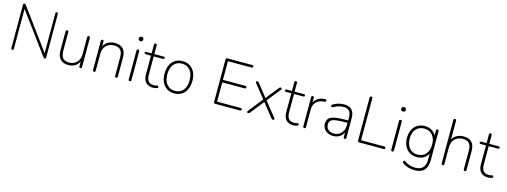

<svg xmlns="http://www.w3.org/2000/svg" viewBox="-12 -1699 7589 2875"><g transform="rotate(15 3782.5 -261.5)"><path d="M116 6Q107 6 101.5 0Q96 -6 96 -16V-688Q96 -699 101 -705Q106 -711 114 -711Q123 -711 127.5 -708Q132 -705 137 -697L619 -42H597V-689Q597 -700 602.5 -705.5Q608 -711 617 -711Q626 -711 631 -705.5Q636 -700 636 -689V-17Q636 -6 631.5 0Q627 6 619 6Q612 6 606.5 2.5Q601 -1 596 -8L114 -663H135V-16Q135 -6 130 0Q125 6 116 6Z M986 8Q929 8 891 -13Q853 -34 834 -75Q815 -116 815 -177V-468Q815 -479 820.5 -484.5Q826 -490 836 -490Q846 -490 851.5 -484.5Q857 -479 857 -468V-181Q857 -105 888 -68Q919 -31 986 -31Q1059 -31 1104.5 -79.5Q1150 -128 1150 -207V-468Q1150 -479 1155.5 -484.5Q1161 -490 1171 -490Q1181 -490 1186.5 -484.5Q1192 -479 1192 -468V-16Q1192 6 1172 6Q1162 6 1156.5 0Q1151 -6 1151 -16V-121H1163Q1144 -58 1096 -25Q1048 8 986 8Z M1383 6Q1373 6 1367.5 0Q1362 -6 1362 -16V-468Q1362 -479 1367.5 -484.5Q1373 -490 1383 -490Q1393 -490 1398 -484.5Q1403 -479 1403 -468V-366H1392Q1412 -429 1461 -460.5Q1510 -492 1574 -492Q1632 -492 1670.5 -472Q1709 -452 1728 -411Q1747 -370 1747 -308V-16Q1747 -6 1741.5 0Q1736 6 1726 6Q1716 6 1710.5 0Q1705 -6 1705 -16V-304Q1705 -381 1674 -417Q1643 -453 1574 -453Q1497 -453 1450.5 -405.5Q1404 -358 1404 -278V-16Q1404 6 1383 6Z M1936 3Q1926 3 1920.5 -3Q1915 -9 1915 -19V-465Q1915 -476 1920.5 -481.5Q1926 -487 1936 -487Q1946 -487 1951.5 -481.5Q1957 -476 1957 -465V-19Q1957 -9 1952 -3Q1947 3 1936 3ZM1936 -616Q1920 -616 1910.5 -625.5Q1901 -635 1901 -651Q1901 -668 1910.5 -676.5Q1920 -685 1936 -685Q1953 -685 1962 -676.5Q1971 -668 1971 -651Q1971 -635 1962 -625.5Q1953 -616 1936 -616Z M2297 8Q2247 8 2213 -11.5Q2179 -31 2162 -67.5Q2145 -104 2145 -156V-448H2064Q2054 -448 2048 -453Q2042 -458 2042 -466Q2042 -474 2048 -479Q2054 -484 2064 -484H2145V-619Q2145 -630 2150.5 -635.5Q2156 -641 2166 -641Q2176 -641 2181.5 -635.5Q2187 -630 2187 -619V-484H2330Q2341 -484 2346.5 -479Q2352 -474 2352 -466Q2352 -458 2346.5 -453Q2341 -448 2330 -448H2187V-165Q2187 -100 2213 -65.5Q2239 -31 2300 -31Q2321 -31 2334.5 -35.5Q2348 -40 2357 -40Q2363 -40 2367.5 -35Q2372 -30 2372 -21Q2372 -16 2369.5 -10.5Q2367 -5 2360 -3Q2350 1 2331.5 4.5Q2313 8 2297 8Z M2626 8Q2560 8 2511.5 -23Q2463 -54 2436.5 -110Q2410 -166 2410 -242Q2410 -299 2425 -345Q2440 -391 2468.5 -424Q2497 -457 2537 -474.5Q2577 -492 2626 -492Q2692 -492 2740.5 -461Q2789 -430 2815.5 -374Q2842 -318 2842 -242Q2842 -185 2827 -139Q2812 -93 2783.5 -60Q2755 -27 2715.5 -9.5Q2676 8 2626 8ZM2626 -31Q2679 -31 2718 -56Q2757 -81 2778 -128.5Q2799 -176 2799 -242Q2799 -342 2752.5 -397.5Q2706 -453 2626 -453Q2573 -453 2534 -428Q2495 -403 2474 -356Q2453 -309 2453 -242Q2453 -142 2500 -86.5Q2547 -31 2626 -31Z M3262 0Q3250 0 3243.5 -6.5Q3237 -13 3237 -25V-680Q3237 -692 3243.5 -698.5Q3250 -705 3262 -705H3646Q3656 -705 3661.5 -700Q3667 -695 3667 -686Q3667 -676 3661.5 -671Q3656 -666 3646 -666H3279V-377H3626Q3636 -377 3641.5 -372Q3647 -367 3647 -358Q3647 -348 3641.5 -343Q3636 -338 3626 -338H3279V-39H3646Q3656 -39 3661.5 -34Q3667 -29 3667 -20Q3667 -10 3661.5 -5Q3656 0 3646 0Z M3771 7Q3765 7 3759.5 3Q3754 -1 3753.5 -8.5Q3753 -16 3761 -26L3949 -263V-237L3773 -457Q3765 -467 3765.5 -474.5Q3766 -482 3771.5 -486Q3777 -490 3783 -490Q3791 -490 3797 -486.5Q3803 -483 3808 -476L3972 -270H3957L4121 -476Q4126 -483 4132 -486.5Q4138 -490 4146 -490Q4152 -490 4157.5 -486Q4163 -482 4163.5 -474.5Q4164 -467 4156 -457L3982 -240V-259L4168 -26Q4176 -16 4175.5 -8.5Q4175 -1 4169.5 3Q4164 7 4158 7Q4150 7 4143.5 3.5Q4137 0 4131 -7L3956 -227H3972L3797 -7Q3792 0 3785.5 3.5Q3779 7 3771 7Z M4472 8Q4422 8 4388 -11.5Q4354 -31 4337 -67.5Q4320 -104 4320 -156V-448H4239Q4229 -448 4223 -453Q4217 -458 4217 -466Q4217 -474 4223 -479Q4229 -484 4239 -484H4320V-619Q4320 -630 4325.5 -635.5Q4331 -641 4341 -641Q4351 -641 4356.5 -635.5Q4362 -630 4362 -619V-484H4505Q4516 -484 4521.5 -479Q4527 -474 4527 -466Q4527 -458 4521.5 -453Q4516 -448 4505 -448H4362V-165Q4362 -100 4388 -65.5Q4414 -31 4475 -31Q4496 -31 4509.5 -35.5Q4523 -40 4532 -40Q4538 -40 4542.5 -35Q4547 -30 4547 -21Q4547 -16 4544.5 -10.5Q4542 -5 4535 -3Q4525 1 4506.5 4.5Q4488 8 4472 8Z M4643 6Q4633 6 4627.5 0Q4622 -6 4622 -16V-468Q4622 -479 4627.5 -484.5Q4633 -490 4643 -490Q4653 -490 4658 -484.5Q4663 -479 4663 -468V-371H4653Q4672 -430 4720.5 -462Q4769 -494 4833 -494Q4842 -494 4848.5 -490.5Q4855 -487 4855 -477Q4855 -467 4850 -461.5Q4845 -456 4833 -455L4821 -454Q4747 -447 4705.5 -404Q4664 -361 4664 -290V-16Q4664 -6 4659 0Q4654 6 4643 6Z M5090 8Q5043 8 5005 -11Q4967 -30 4945 -62.5Q4923 -95 4923 -135Q4923 -189 4949.5 -219.5Q4976 -250 5040.5 -262.5Q5105 -275 5218 -275H5259V-238H5220Q5121 -238 5066.5 -229.5Q5012 -221 4990.5 -199.5Q4969 -178 4969 -139Q4969 -91 5002.5 -60.5Q5036 -30 5093 -30Q5139 -30 5173.5 -52.5Q5208 -75 5228 -113.5Q5248 -152 5248 -201V-315Q5248 -387 5220 -420Q5192 -453 5130 -453Q5090 -453 5053.5 -442Q5017 -431 4977 -408Q4968 -403 4961.5 -404Q4955 -405 4951 -409.5Q4947 -414 4945.5 -420.5Q4944 -427 4946.5 -433Q4949 -439 4956 -443Q4997 -468 5041 -480Q5085 -492 5128 -492Q5183 -492 5219 -473Q5255 -454 5272.5 -415Q5290 -376 5290 -315V-16Q5290 -6 5285 0Q5280 6 5270 6Q5260 6 5254.5 0Q5249 -6 5249 -16V-121H5260Q5250 -81 5226 -52Q5202 -23 5167.5 -7.5Q5133 8 5090 8Z M5491 0Q5481 0 5475 -6Q5469 -12 5469 -22V-689Q5469 -700 5474.5 -705.5Q5480 -711 5490 -711Q5500 -711 5505.5 -705.5Q5511 -700 5511 -689V-39H5871Q5882 -39 5887.5 -34Q5893 -29 5893 -20Q5893 -10 5887.5 -5Q5882 0 5871 0Z M6006 3Q5996 3 5990.5 -3Q5985 -9 5985 -19V-465Q5985 -476 5990.5 -481.5Q5996 -487 6006 -487Q6016 -487 6021.5 -481.5Q6027 -476 6027 -465V-19Q6027 -9 6022 -3Q6017 3 6006 3ZM6006 -616Q5990 -616 5980.5 -625.5Q5971 -635 5971 -651Q5971 -668 5980.5 -676.5Q5990 -685 6006 -685Q6023 -685 6032 -676.5Q6041 -668 6041 -651Q6041 -635 6032 -625.5Q6023 -616 6006 -616Z M6402 188Q6349 188 6298.5 173Q6248 158 6207 126Q6202 122 6200.5 116Q6199 110 6201 104.5Q6203 99 6207.5 94.5Q6212 90 6217.5 89.5Q6223 89 6229 93Q6273 124 6313.5 136.5Q6354 149 6403 149Q6478 149 6517 106.5Q6556 64 6556 -15V-148H6566Q6552 -84 6502 -47.5Q6452 -11 6383 -11Q6316 -11 6267 -41.5Q6218 -72 6191.5 -126.5Q6165 -181 6165 -252Q6165 -306 6180 -350Q6195 -394 6223.5 -425.5Q6252 -457 6292 -474.5Q6332 -492 6383 -492Q6452 -492 6502 -455.5Q6552 -419 6566 -355H6555V-468Q6555 -479 6560.5 -484.5Q6566 -490 6576 -490Q6586 -490 6591.5 -484.5Q6597 -479 6597 -468V-22Q6597 82 6548 135Q6499 188 6402 188ZM6382 -50Q6436 -50 6475 -75Q6514 -100 6535 -145.5Q6556 -191 6556 -252Q6556 -344 6509 -398.5Q6462 -453 6382 -453Q6329 -453 6289.5 -428.5Q6250 -404 6229 -359Q6208 -314 6208 -252Q6208 -160 6255 -105Q6302 -50 6382 -50Z M6788 6Q6778 6 6772.5 0Q6767 -6 6767 -16V-689Q6767 -700 6772.5 -705.5Q6778 -711 6788 -711Q6798 -711 6803.5 -705.5Q6809 -700 6809 -689V-366H6797Q6817 -429 6866 -460.5Q6915 -492 6979 -492Q7037 -492 7075.5 -471.5Q7114 -451 7133 -410Q7152 -369 7152 -308V-16Q7152 -6 7146.5 0Q7141 6 7131 6Q7121 6 7115.5 0Q7110 -6 7110 -16V-304Q7110 -381 7079 -417Q7048 -453 6979 -453Q6902 -453 6855.5 -405.5Q6809 -358 6809 -278V-16Q6809 6 6788 6Z M7490 8Q7440 8 7406 -11.5Q7372 -31 7355 -67.5Q7338 -104 7338 -156V-448H7257Q7247 -448 7241 -453Q7235 -458 7235 -466Q7235 -474 7241 -479Q7247 -484 7257 -484H7338V-619Q7338 -630 7343.5 -635.5Q7349 -641 7359 -641Q7369 -641 7374.5 -635.5Q7380 -630 7380 -619V-484H7523Q7534 -484 7539.5 -479Q7545 -474 7545 -466Q7545 -458 7539.5 -453Q7534 -448 7523 -448H7380V-165Q7380 -100 7406 -65.5Q7432 -31 7493 -31Q7514 -31 7527.5 -35.5Q7541 -40 7550 -40Q7556 -40 7560.5 -35Q7565 -30 7565 -21Q7565 -16 7562.5 -10.5Q7560 -5 7553 -3Q7543 1 7524.5 4.5Q7506 8 7490 8Z"/></g></svg>

Font: Nunito ExtraLight
Style: Regular
Weight: 200
Designer: Vernon Adams
Foundry: Vernon Adams
Version: Version 3.602;April 4, 2023;FontCreator 14.0.0.2856 64-bit